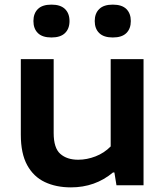

<svg xmlns="http://www.w3.org/2000/svg" viewBox="-20 -801 716 830"><path d="M286.5 9Q222.5 9 173.8 -14Q125 -37 97.5 -87.2Q70 -137.5 70 -218.5V-545.5H212V-226Q212 -161 240.8 -135.8Q269.5 -110.5 318 -110.5Q355.5 -110.5 393 -125Q430.5 -139.5 458.5 -168V-545.5H600.5V0H483.5L474.5 -55.5H468.5Q391.5 9 286.5 9ZM467.5 -639Q428.5 -639 409 -658Q389.5 -677 389.5 -710Q389.5 -743 409 -762Q428.5 -781 467.5 -781Q507 -781 526.2 -762Q545.5 -743 545.5 -710Q545.5 -677 526.2 -658Q507 -639 467.5 -639ZM202.5 -639Q163 -639 143.8 -658Q124.5 -677 124.5 -710Q124.5 -743 143.8 -762Q163 -781 202.5 -781Q241.5 -781 261 -762Q280.5 -743 280.5 -710Q280.5 -677 261 -658Q241.5 -639 202.5 -639Z"/></svg>

Font: Encode Sans Expanded Expanded SemiBold
Style: Regular
Weight: 600
Width: 7
Designer: Multiple Designers
Foundry: Impallari Type
Version: Version 3.000; ttfautohint (v1.8.3) -l 8 -r 50 -G 200 -x 14 